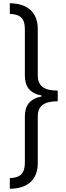

<svg xmlns="http://www.w3.org/2000/svg" viewBox="-20 -793 405 1174"><path d="M40 -773V-708C105 -706 132 -680 132 -615V-331C132 -263 163 -222 234 -209V-203C164 -190 132 -149 132 -81V202C132 267 105 294 40 296V361C144 361 211 310 211 204V-81C211 -148 252 -173 333 -174V-239C252 -239 211 -265 211 -333V-614C211 -721 145 -772 40 -773Z"/></svg>

Font: Noto Sans Telugu ExtraCondensed
Style: Regular
Weight: 400
Width: 2
Designer: Jelle Bosma - Monotype Design Team
Foundry: Monotype Imaging Inc.
Version: Version 2.005